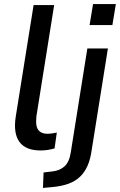

<svg xmlns="http://www.w3.org/2000/svg" viewBox="-20 -730 589 943"><path d="M179 9Q106 9 75.5 -33Q45 -75 57 -155L145 -705H246L159 -160Q156 -134 159 -114.5Q162 -95 175.5 -84Q189 -73 213 -73Q225 -73 237.5 -75Q250 -77 259 -79L248 -1Q230 4 213.5 6.5Q197 9 179 9ZM420 -607 437 -710H549L532 -607ZM191 193 194 117 237 112Q274 108 297.5 86.5Q321 65 328 16L409 -492H510L430 9Q424 52 410 84Q396 116 373 138Q350 160 316 172.5Q282 185 235 189Z"/></svg>

Font: Nunito Sans 10pt SemiCondensed SemiBold
Style: Italic
Weight: 600
Width: 4
Italic angle: -9°
Designer: Vernon Adams
Foundry: Vernon Adams
Version: Version 3.101;gftools[0.9.27]